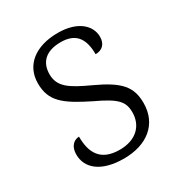

<svg xmlns="http://www.w3.org/2000/svg" viewBox="-137 -642 704 749"><g transform="rotate(-30 215.0 -267.0)"><path d="M208 10C312 10 382 -45 382 -140C382 -213 349 -251 245 -299C160 -338 120 -363 120 -420C120 -471 150 -507 220 -507C283 -507 315 -474 315 -398C347 -398 364 -418 364 -449C364 -497 321 -544 228 -544C128 -544 63 -494 63 -412C63 -332 106 -298 215 -244C305 -202 326 -179 326 -130C326 -72 286 -28 211 -28C124 -28 98 -80 98 -152C79 -152 54 -138 54 -96C54 -37 103 10 208 10Z"/></g></svg>

Font: Noto Serif Telugu Light
Style: Regular
Weight: 300
Designer: Jelle Bosma - Monotype Design Team
Foundry: Monotype Imaging Inc.
Version: Version 2.005